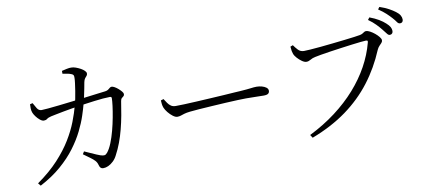

<svg xmlns="http://www.w3.org/2000/svg" viewBox="-75 -1085 3100 1403"><g transform="rotate(-10 1475.0 -383.5)"><path d="M601.4 -2.1Q589 -2.1 581.6 -9Q574.3 -16 570.2 -32.4Q565.4 -50.9 552.9 -64.5Q540.3 -78 519.9 -92.7Q499.4 -107.4 470.9 -128.1L482.7 -147.4Q504 -138 526.7 -127.8Q549.3 -117.7 567.7 -109.6Q586.2 -101.6 596 -98.5Q615.8 -92.1 626.1 -93.9Q636.4 -95.6 647 -108.4Q666.1 -132 682.3 -172.2Q698.4 -212.4 711 -260Q723.6 -307.6 732.3 -354.3Q741 -400.9 745.8 -438.5Q750.5 -476 750.5 -495Q750.5 -506.4 738.8 -506.4Q717 -506.4 685.8 -503.8Q654.6 -501.2 621 -496.7Q587.3 -492.2 556.7 -488Q526.1 -483.8 503.6 -480.4Q481 -476.8 449.7 -471.7Q418.5 -466.6 386.8 -460.5Q355.1 -454.3 329.1 -449.3Q303.1 -444.3 290.8 -441.4Q268 -436 258.6 -428Q249.2 -420 233.9 -420Q220.8 -420 204.9 -433Q188.9 -446.1 176.4 -463.3Q164 -480.6 159.9 -491.9Q154.3 -506.4 153.7 -523Q153.1 -539.7 154.2 -555.2L173.9 -559.8Q184.4 -539.7 197 -519.2Q209.5 -498.7 230.4 -498.7Q245.2 -498.7 279.6 -502Q314 -505.2 360.4 -510.3Q406.8 -515.4 457.8 -521.6Q508.8 -527.8 558.2 -533.7Q607.6 -539.6 648.2 -545.1Q688.9 -550.6 712.2 -553Q726.2 -555 734.2 -560.7Q742.1 -566.5 748.8 -572.2Q755.4 -577.9 763.5 -577.9Q771.2 -577.9 784.6 -570.6Q798 -563.2 811.1 -551.7Q824.2 -540.2 833.5 -528.9Q842.8 -517.6 842.8 -509.7Q842.8 -499.4 836.7 -494.5Q830.5 -489.5 823.2 -483.4Q816 -477.2 813.8 -462.5Q806 -410.3 796.7 -359.3Q787.3 -308.3 774.7 -259.5Q762.1 -210.7 745.2 -165Q728.2 -119.3 705.8 -77.7Q694 -54 675.8 -36.8Q657.6 -19.5 638.4 -10.8Q619.2 -2.1 601.4 -2.1ZM111.6 24.3Q206.2 -42.7 269.3 -111.1Q332.3 -179.5 372.6 -245.8Q412.9 -312.2 436.7 -373.8Q460.5 -435.5 474.7 -489.1Q480.3 -507.5 485.9 -535Q491.4 -562.5 496.3 -592.9Q501.2 -623.2 504.4 -648.9Q507.7 -674.5 507.7 -687.7Q508.4 -702.4 505.1 -708.7Q501.7 -715.1 489.5 -719.7Q476.5 -725.2 458.3 -728.2Q440.2 -731.3 426.3 -733.6L426.1 -754.8Q442 -758.7 462.8 -763.2Q483.6 -767.7 498.2 -766.9Q512.7 -766.9 530.6 -760.5Q548.6 -754 565.1 -745Q581.6 -735.9 592.2 -725.2Q602.8 -714.5 602.8 -705.3Q602.8 -694.4 597 -688Q591.3 -681.7 584.1 -672.8Q576.8 -663.8 573 -645Q569.8 -627.6 564.6 -600Q559.4 -572.4 552.9 -543.1Q546.5 -513.7 540 -490.3Q531 -455.1 514.5 -405.2Q498.1 -355.3 469.3 -297Q440.5 -238.6 395.3 -178Q350.1 -117.4 284.5 -60.6Q219 -3.7 128.1 44.2Z M1198.6 -278Q1185.1 -278 1166.6 -291.7Q1148.2 -305.5 1132.6 -324.9Q1117 -344.2 1110 -361.1Q1104.5 -375.4 1103 -388.7Q1101.4 -402.1 1100.7 -416.5L1121.2 -423.1Q1131.9 -406.1 1142.4 -391.1Q1152.8 -376.1 1166.6 -366.9Q1180.3 -357.7 1200.6 -357.7Q1223.3 -357.7 1264.2 -359.2Q1305.1 -360.7 1355.8 -363.5Q1406.6 -366.3 1459.4 -369.3Q1512.2 -372.3 1559.7 -375.3Q1607.3 -378.3 1641 -380.8Q1674.6 -383.3 1686.1 -383.5Q1736.1 -386.9 1762 -390.4Q1787.8 -394 1806.6 -394Q1826 -394 1845.5 -388.7Q1864.9 -383.4 1877.5 -373.7Q1890.2 -363.9 1890.2 -349.8Q1890.2 -336.4 1880.9 -328.8Q1871.7 -321.1 1846.2 -321.1Q1819.9 -321.1 1790.6 -322.2Q1761.2 -323.3 1715.3 -323.3Q1696.6 -323.3 1655.6 -321.8Q1614.5 -320.3 1562.4 -317.4Q1510.2 -314.5 1457.9 -311.1Q1405.5 -307.7 1362.1 -304.7Q1318.7 -301.7 1296.5 -298.9Q1268.3 -295.7 1252.2 -290.8Q1236 -285.8 1224.6 -281.9Q1213.3 -278 1198.6 -278Z M2131.1 21.6Q2239 -32.2 2326.7 -98.5Q2414.3 -164.7 2481.6 -240.7Q2548.8 -316.7 2594.5 -399.6Q2640.1 -482.4 2663.2 -570.1Q2666.6 -582 2662.6 -584.5Q2658.7 -587 2650.7 -587Q2640.2 -587 2611.9 -583.9Q2583.6 -580.8 2544.9 -575.9Q2506.2 -570.9 2463.8 -565.1Q2421.4 -559.3 2381.7 -553.4Q2341.9 -547.5 2311.2 -542.2Q2280.5 -536.8 2266.5 -533.6Q2245.7 -529.6 2229.5 -519.7Q2213.3 -509.8 2198.2 -509.8Q2183.3 -509.8 2164.9 -522.8Q2146.5 -535.8 2131.4 -552.7Q2116.4 -569.7 2111.4 -582.2Q2107.2 -593.3 2104.8 -606Q2102.4 -618.7 2101.1 -639.2L2120.2 -646.6Q2132.5 -628.6 2149.9 -609.7Q2167.3 -590.9 2193.7 -590.9Q2208 -590.9 2240.8 -593.2Q2273.6 -595.4 2317.6 -599.6Q2361.6 -603.8 2408.5 -609Q2455.3 -614.2 2498.3 -619Q2541.3 -623.8 2572.8 -628.2Q2604.4 -632.6 2616 -634.8Q2629.1 -637.6 2636.7 -642.4Q2644.2 -647.2 2650.5 -651.3Q2656.7 -655.4 2664.8 -655.4Q2676.3 -655.4 2693.6 -646.3Q2710.8 -637.2 2727.9 -623.2Q2744.9 -609.2 2756.5 -594.5Q2768.1 -579.9 2768.1 -569.6Q2768.1 -559.1 2760.3 -550.6Q2752.5 -542 2742.5 -531.8Q2732.6 -521.6 2725.1 -504.8Q2673 -380.1 2593.9 -276.5Q2514.8 -172.9 2404.2 -92.4Q2293.7 -12 2145.8 44.4ZM2831.5 -597.8Q2820.8 -597.8 2810.7 -612.1Q2800.6 -626.5 2784.9 -645Q2769.5 -664.5 2747.9 -686.9Q2726.4 -709.4 2693.3 -732.9L2706.1 -749.7Q2745.3 -735.1 2773.7 -718.1Q2802.2 -701 2820.8 -683.6Q2839.8 -666.6 2847.7 -652.3Q2855.5 -638 2855.5 -623.2Q2855.5 -611.8 2849.1 -604.8Q2842.6 -597.8 2831.5 -597.8ZM2920.3 -667.9Q2907.5 -667.9 2898.2 -682.1Q2888.8 -696.2 2871.7 -715.2Q2854.9 -733.8 2834.5 -752.9Q2814 -772.1 2779.1 -795.8L2791.6 -812.3Q2830.3 -799.2 2858.4 -783.9Q2886.5 -768.5 2905.4 -754.1Q2925.9 -738.8 2934.6 -723.6Q2943.3 -708.5 2943.3 -692.9Q2943.3 -681.2 2937.3 -674.6Q2931.2 -667.9 2920.3 -667.9Z"/></g></svg>

Font: Noto Serif HK ExtraLight
Style: Regular
Weight: 200
Designer: Ryoko NISHIZUKA 西塚涼子 (kana & ideographs); Frank Grießhammer (Latin, Greek & Cyrillic); Wenlong ZHANG 张文龙 (bopomofo); San
Foundry: Adobe
Version: Version 2.002-H1;hotconv 1.1.0;makeotfexe 2.6.0